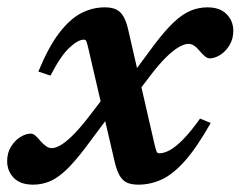

<svg xmlns="http://www.w3.org/2000/svg" viewBox="-52 -491 656 523"><path d="M298.5 -207.5 269 -207 180.5 -88.5Q151.5 -50 128.2 -28Q105 -6 83.5 3Q62 12 38 12Q3.5 12 -14.5 -6.5Q-32.5 -25 -32.5 -52Q-32.5 -74.5 -22.2 -91.2Q-12 -108 3 -117.5Q18 -127 31.5 -127Q38 -127 44.5 -121.5Q51 -116 58.5 -106.5Q66.5 -97.5 74 -92.5Q81.5 -87.5 89 -87.5Q98.5 -87.5 111.8 -94.8Q125 -102 143.8 -120Q162.5 -138 188 -170.5L254 -256.5L284.5 -256L368.5 -369.5Q398 -408.5 421.5 -430.5Q445 -452.5 467 -461.8Q489 -471 513 -471Q547 -471 565.2 -452.5Q583.5 -434 583.5 -407Q583.5 -385 573.2 -368Q563 -351 548 -341.5Q533 -332 519 -332Q513.5 -332 507 -337Q500.5 -342 492 -352Q484 -362 476.5 -366.8Q469 -371.5 461.5 -371.5Q450.5 -371.5 435.2 -362.8Q420 -354 401.2 -335.8Q382.5 -317.5 360.5 -289ZM522 -156Q484 -89 451.8 -52.8Q419.5 -16.5 388.8 -2.2Q358 12 325 12Q306 12 294 6.5Q282 1 274.2 -12.2Q266.5 -25.5 261 -47.5L187.5 -364Q184.5 -376 182.8 -379.5Q181 -383 176.5 -383Q160.5 -383 136.8 -360.8Q113 -338.5 85.5 -285L52.5 -296Q79.5 -362 108.5 -400.2Q137.5 -438.5 168.5 -454.8Q199.5 -471 233.5 -471Q252.5 -471 264.5 -465.2Q276.5 -459.5 284.2 -446.2Q292 -433 297 -411L369 -97.5Q373 -81 375 -77.2Q377 -73.5 382.5 -73.5Q394.5 -73.5 409.8 -81.5Q425 -89.5 445.8 -110.2Q466.5 -131 493 -168Z"/></svg>

Font: Newsreader SemiBold
Style: Italic
Weight: 600
Italic angle: -17°
Designer: Hugues Gentile
Foundry: Production Type
Version: Version 1.003